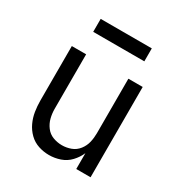

<svg xmlns="http://www.w3.org/2000/svg" viewBox="-171 -845 919 976"><g transform="rotate(30 288.0 -357.5)"><path d="M256 8Q289 8 321 -3Q353 -14 376 -38.5Q399 -63 412 -93V0H496V-530H412V-210Q412 -183 406 -157Q400 -131 383 -109Q366 -87 340.5 -77.5Q315 -68 288 -68Q261 -68 235.5 -77.5Q210 -87 193.5 -109Q177 -131 170.5 -157Q164 -183 164 -210V-530H80V-210Q80 -178 85 -146.5Q90 -115 103.5 -86Q117 -57 140 -34.5Q163 -12 193.5 -2Q224 8 256 8ZM438 -647V-723H138V-647Z"/></g></svg>

Font: Iosevka SS01 Extended
Style: Regular
Weight: 400
Width: 7
Monospace: yes
Designer: Belleve Invis
Foundry: Belleve Invis
Version: Version 3.4.7; ttfautohint (v1.8.3)